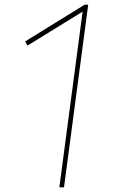

<svg xmlns="http://www.w3.org/2000/svg" viewBox="-20 -805 490 825"><path d="M255 0H235L335 -755L98 -609L88 -627L344 -785H359Z"/></svg>

Font: Tanohe Sans Thin
Style: Italic
Weight: 100
Designer: Village Type and Design LLC & Cristiano Sobral
Foundry: Cooper Hewitt Smithsonian Design Museum
Version: Version 1.00;September 29, 2021;FontCreator 13.0.0.2655 64-b